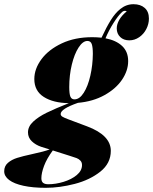

<svg xmlns="http://www.w3.org/2000/svg" viewBox="-127 -710 732 918"><path d="M585 -621.1Q585 -595.2 572.5 -571Q560.1 -546.9 538.3 -532Q516.6 -517.1 491.2 -517.1Q463.9 -517.1 447.5 -533.2Q431.2 -549.3 431.2 -574.2Q431.2 -594.2 443.4 -615.5Q455.6 -636.7 479 -655.8Q474.1 -658.2 470.7 -658.2Q461.4 -658.2 454.1 -649.9Q438 -635.3 415.8 -600.3Q393.6 -565.4 377.4 -526.9Q428.2 -517.1 457 -490Q485.8 -462.9 485.8 -418Q485.8 -372.1 456.3 -328.6Q426.8 -285.2 372.1 -254.9Q317.4 -224.6 245.6 -218.3Q163.1 -189.5 163.1 -165Q163.1 -157.2 171.4 -152.1Q179.7 -147 198.2 -140.1L289.1 -106Q402.8 -63.5 402.8 11.2Q402.8 70.8 352.8 110.6Q302.7 150.4 230.5 169.2Q158.2 188 91.8 188Q29.8 188 -14.9 178.2Q-59.6 168.5 -83.3 150.6Q-106.9 132.8 -106.9 108.9Q-106.9 84 -89.1 68.6Q-71.3 53.2 -44.9 44.9Q-18.6 36.6 26.4 26.9Q85.9 14.2 110.4 4.4L70.8 -7.8Q43 -17.1 24.9 -34.7Q6.8 -52.2 6.8 -77.1Q6.8 -105 31.5 -128.2Q56.2 -151.4 95.9 -170.9Q135.7 -190.4 202.1 -216.8Q127.4 -217.8 82.3 -246.6Q37.1 -275.4 37.1 -332Q37.1 -380.9 71.3 -427Q105.5 -473.1 168.5 -502.7Q231.4 -532.2 314 -532.2Q335 -532.2 358.4 -529.8Q381.8 -580.1 402.8 -613.8Q423.8 -647.5 448.2 -667Q476.6 -689.9 511.2 -689.9Q544.9 -689.9 564.9 -672.1Q585 -654.3 585 -621.1ZM316.9 -452.1Q316.9 -483.9 311.8 -499Q306.6 -514.2 291 -514.2Q269 -514.2 248.8 -482.9Q228.5 -451.7 216.3 -400.9Q204.1 -350.1 204.1 -293.9Q204.1 -260.3 209.7 -247.6Q215.3 -234.9 229 -234.9Q253.4 -234.9 273.4 -266.4Q293.5 -297.9 304.9 -348.1Q316.4 -398.4 316.9 -452.1ZM70.8 142.1Q70.8 157.7 79.1 164.3Q87.4 170.9 104 170.9Q139.2 170.9 177 159.4Q214.8 147.9 240 127Q265.1 106 265.1 79.1Q265.1 65.9 257.3 57.9Q249.5 49.8 239.3 45.9Q229 42 207 35.2L125.5 9.3Q96.7 48.3 83.7 83Q70.8 117.7 70.8 142.1Z"/></svg>

Font: TypoPRO Playfair Display
Style: Italic
Weight: 900
Italic angle: -14°
Designer: Claus Eggers Sørensen
Foundry: Claus Eggers Sørensen
Version: Version 1.004;PS 001.004;hotconv 1.0.70;makeotf.lib2.5.58329